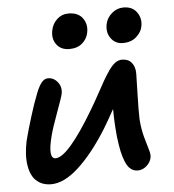

<svg xmlns="http://www.w3.org/2000/svg" viewBox="-53 -768 774 853"><g transform="rotate(-5 333.5 -342.0)"><path d="M513.2 -562Q479.5 -562 460.2 -588.4Q440.9 -614.7 448.2 -651.9Q454.1 -680.2 477.1 -699.7Q500 -719.2 528.8 -719.2Q568.8 -719.2 588.4 -691.4Q607.9 -663.6 601.1 -628.9Q596.7 -603.5 573.5 -582.8Q550.3 -562 513.2 -562ZM273.9 -556.2Q236.8 -556.2 217.3 -582Q197.8 -607.9 205.1 -645Q210.9 -674.8 232.2 -694.3Q253.4 -713.9 282.2 -713.9Q326.7 -713.9 346.4 -686Q366.2 -658.2 358.9 -622.1Q353.5 -594.2 331.5 -575.2Q309.6 -556.2 273.9 -556.2ZM141.1 35.2Q112.3 35.2 91.6 23.4Q70.8 11.7 59.6 -7.8Q48.3 -27.3 43.7 -53.7Q39.1 -80.1 40.8 -108.2Q42.5 -136.2 48.8 -166Q59.1 -207.5 78.6 -270.5Q98.1 -333.5 109.9 -361.8Q123 -398.9 136.7 -417Q150.4 -435.1 167 -435.1Q193.4 -435.1 210.7 -412.8Q228 -390.6 222.2 -360.8Q219.7 -347.7 195.1 -280.8Q170.4 -213.9 162.1 -181.2Q134.8 -78.1 170.9 -78.1Q226.1 -78.1 347.2 -282.2Q362.8 -308.1 383.3 -345.7Q403.8 -383.3 415.8 -404.3Q427.7 -425.3 443.1 -447.3Q458.5 -469.2 472.7 -479Q486.8 -488.8 502 -488.8Q529.8 -488.8 544.9 -470.7Q560.1 -452.6 560.1 -421.9Q560.1 -408.7 557.9 -331.1Q555.7 -253.4 557.1 -217.8Q560.1 -175.3 570.1 -138.2Q580.1 -101.1 586.9 -79.6Q593.8 -58.1 590.8 -43.9Q586.4 -22.9 568.8 -7.6Q551.3 7.8 529.8 7.8Q511.7 7.8 498 -3.2Q484.4 -14.2 475.3 -36.1Q466.3 -58.1 460.4 -85Q454.6 -111.8 450.2 -149.9Q443.8 -214.8 443.8 -273.9Q415 -221.7 395 -189Q330.1 -85 264.6 -24.9Q199.2 35.2 141.1 35.2Z"/></g></svg>

Font: Shantell Sans Irregular Bouncy
Style: Italic
Weight: 500
Italic angle: -11.31°
Designer: Stephen Nixon, Anya Danilova, Shantell Martin
Foundry: Arrow Type
Version: Version 1.006;[9816181b4]